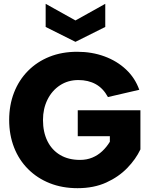

<svg xmlns="http://www.w3.org/2000/svg" viewBox="-20 -978 788 1005"><path d="M545 -470Q520 -516 481 -537.5Q442 -559 390 -559Q336 -559 294 -531.5Q252 -504 228.5 -456.5Q205 -409 205 -350Q205 -287 228 -240Q251 -193 294.5 -167Q338 -141 399 -141Q434 -141 463 -153Q492 -165 515 -186.5Q538 -208 555 -236V-265H387V-401H715V-196Q691 -145 646 -98.5Q601 -52 536 -22.5Q471 7 386 7Q306 7 240.5 -19Q175 -45 127 -93Q79 -141 53.5 -206.5Q28 -272 28 -350Q28 -428 53.5 -493.5Q79 -559 126.5 -607Q174 -655 239 -681Q304 -707 384 -707Q461 -707 526.5 -683Q592 -659 639.5 -614.5Q687 -570 709 -508ZM531 -958V-837L375 -759L219 -837V-958L375 -871Z"/></svg>

Font: Albert Sans Black
Style: Regular
Weight: 900
Designer: Andreas Rasmussen
Foundry: a.Foundry
Version: Version 1.025